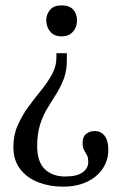

<svg xmlns="http://www.w3.org/2000/svg" viewBox="-20 -502 451 718"><path d="M215 196Q166 196 124 180Q82 164 56 131Q30 98 30 47Q30 3 46.5 -34Q63 -71 86.5 -103Q110 -135 134 -164.5Q158 -194 174.5 -224Q191 -254 191 -287V-303H230V-277Q230 -238 219 -208.5Q208 -179 191.5 -152.5Q175 -126 158 -98.5Q141 -71 130 -36.5Q119 -2 119 44Q119 103 147.5 130.5Q176 158 224 158Q268 158 289 142.5Q310 127 310 104Q310 87 305 78Q300 69 294.5 59.5Q289 50 289 32Q289 9 302.5 -1.5Q316 -12 334 -12Q357 -12 371 5.5Q385 23 385 58Q385 98 363.5 129.5Q342 161 304 178.5Q266 196 215 196ZM210 -366Q182 -366 167.5 -384Q153 -402 153 -426Q153 -449 167.5 -465.5Q182 -482 210 -482Q239 -482 253.5 -466.5Q268 -451 268 -425Q268 -400 252.5 -383Q237 -366 210 -366Z"/></svg>

Font: STIX Two Text
Style: Regular
Weight: 400
Designer: Ross Mills, John Hudson & Paul Hanslow, Tiro Typeworks Ltd; with prior portions MicroPress Inc., and Coen Hoffman.
Foundry: Tiro Typeworks Ltd
Version: Version 2.13 b171